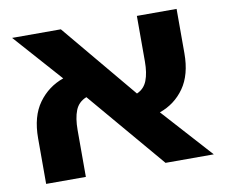

<svg xmlns="http://www.w3.org/2000/svg" viewBox="-70 -691 913 776"><g transform="rotate(-10 386.5 -302.5)"><path d="M59 0V-187Q59 -277 98.5 -331.5Q138 -386 201 -408L26 -605H226L484 -296Q514 -309 526 -340Q538 -371 538 -418V-605H701V-423Q701 -335 663 -281Q625 -227 562 -205L747 0H549L280 -317Q247 -304 234.5 -272.5Q222 -241 222 -192V0Z"/></g></svg>

Font: Noto Sans Hebrew SemiCondensed ExtraBold
Style: Regular
Weight: 800
Width: 4
Designer: Monotype Design Team
Foundry: Monotype Imaging Inc.
Version: Version 2.004; ttfautohint (v1.8.4.7-5d5b)